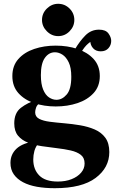

<svg xmlns="http://www.w3.org/2000/svg" viewBox="-20 -730 612 1010"><path d="M273 -490Q335 -490 387.5 -472.5Q440 -455 472.5 -419.5Q505 -384 505 -330Q505 -276 472.5 -240.5Q440 -205 387.5 -187.5Q335 -170 273 -170Q212 -170 160 -187.5Q108 -205 76.5 -240.5Q45 -276 45 -330Q45 -384 76.5 -419.5Q108 -455 160 -472.5Q212 -490 273 -490ZM277 -205Q307 -205 331 -233Q355 -261 355 -326Q355 -374 341.5 -402Q328 -430 308.5 -442.5Q289 -455 269 -455Q237 -455 216 -425.5Q195 -396 195 -335Q195 -288 207 -259Q219 -230 238 -217.5Q257 -205 277 -205ZM165 -139Q165 -116 186 -105Q207 -94 242 -89.5Q277 -85 318.5 -81.5Q360 -78 401.5 -71Q443 -64 478 -49Q513 -34 534 -5.5Q555 23 555 70Q555 152 483 206Q411 260 268 260Q217 260 174.5 252.5Q132 245 101 228.5Q70 212 52.5 187Q35 162 35 127Q35 82 67 52Q99 22 169 12L184 21Q167 42 161 64Q155 86 155 109Q155 161 186.5 193Q218 225 284 225Q325 225 356.5 212.5Q388 200 406.5 178.5Q425 157 425 130Q425 100 405 84.5Q385 69 352 61.5Q319 54 279.5 49.5Q240 45 200.5 39Q161 33 128 20.5Q95 8 75 -16Q55 -40 55 -81Q55 -136 90 -163Q125 -190 176 -206L190 -188Q175 -179 170 -164.5Q165 -150 165 -139ZM375 -472Q399 -513 429 -543.5Q459 -574 501 -574Q536 -574 550.5 -554Q565 -534 565 -515Q565 -493 550.5 -476.5Q536 -460 510 -460Q484 -460 469.5 -476.5Q455 -493 455 -515Q455 -523 464.5 -533Q474 -543 480 -549L479 -522Q463 -517 443 -500Q423 -483 405 -451ZM286 -540Q252 -540 226.5 -565.5Q201 -591 201 -625Q201 -660 226.5 -685Q252 -710 286 -710Q321 -710 346 -685Q371 -660 371 -625Q371 -591 346 -565.5Q321 -540 286 -540Z"/></svg>

Font: Brygada 1918
Style: Bold
Weight: 700
Designer: Mateusz Machalski | Borys Kosmynka | Przemek Hoffer
Foundry: NIEPODLEGLA 2018
Version: Version 3.006